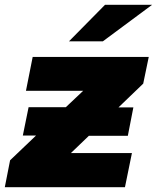

<svg xmlns="http://www.w3.org/2000/svg" viewBox="-37 -779 653 799"><path d="M559 -431 456 -332H518L495 -214H333L258 -142H512L483 0H-17L5 -112L113 -215H58L82 -333H237L309 -401H71L99 -542H582ZM400 -759H596L391 -607H250Z"/></svg>

Font: Montserrat Alternates ExtraBold
Style: Italic
Weight: 800
Italic angle: -11.3°
Designer: Julieta Ulanovsky
Foundry: Julieta Ulanovsky
Version: Version 7.200